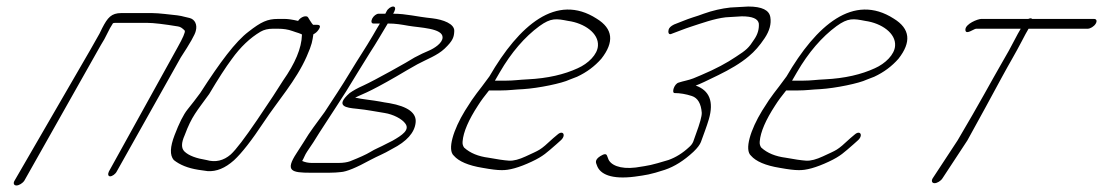

<svg xmlns="http://www.w3.org/2000/svg" viewBox="-20 -523 3378 588"><path d="M54.7 30 279.8 -369C285.7 -380 292.5 -391 299.6 -403L317 -437C319.8 -442 323.3 -447 326.1 -452C328.9 -453 332.9 -453 336.9 -453H429.7C450.5 -453 482.8 -449 525.4 -442C532.9 -441 539.4 -436 546 -429C547.5 -424 540.2 -407 523.9 -378L313.6 2C309.7 10 310.9 17 317.3 17C323.7 17 333.7 10 337.6 2L533.6 -347C561.8 -390 577.1 -417 579.5 -428C584.9 -447 577.2 -464 560.2 -468L543.2 -472C538.7 -473 532.6 -475 523.1 -476C502.1 -478 467.6 -483 444.7 -483H351.9C320.7 -483 309.6 -469 293 -437L284.7 -420L255.8 -369L24.7 30C19.7 38 22.3 45 30.3 45C38.3 45 49.7 38 54.7 30Z M904.7 -416C903.5 -375 883.8 -329 846.7 -276C831.9 -252 805.7 -212 767.7 -156C729.6 -100 703 -65 686.7 -50C664.8 -31 640 -25 612.1 -33C581.6 -38 558.5 -46 545 -59C534.9 -69 534.8 -85 545.6 -109C567.6 -168 582.5 -182 620.6 -235C648.5 -282 671.1 -317 689.8 -342C716.3 -379 745.8 -407 778 -426C788.4 -432 800.8 -435 815.2 -435H832C847 -435 862.1 -433 875.6 -428C885.6 -424 907.2 -419 904.7 -416ZM831 -465C799 -465 779.5 -456 741.2 -426C701.4 -396 654.2 -333 593.1 -238C580.7 -221 567.4 -204 554.5 -188C541.6 -172 528.3 -145 514.6 -109C500.8 -73 499.5 -48 512.1 -33C530.8 -18 555.8 -8 587.4 -3L615.4 1C642.6 3 669.4 -8 696.4 -32C720.3 -54 750.8 -93 788.5 -150C830.1 -213 887.2 -277 919.2 -350C936.4 -389 936.3 -397 939.7 -418C946.1 -421 951.6 -426 955.6 -432C962.5 -442 960.9 -447 950.9 -447H938.9C937.4 -448 933.9 -453 928.8 -461L923.3 -470C918.7 -477 901.3 -472 892.9 -459C875.8 -463 861.8 -465 852.8 -465Z M1167.5 -451C1192.3 -451 1207.9 -448 1231.1 -444C1265.2 -438 1336.7 -437 1335.4 -408C1335 -391 1310.1 -375 1293.7 -368C1281.2 -363 1266.8 -356 1249.7 -347C1231.4 -335 1127.7 -277 1092.6 -261C1074.3 -253 1060.7 -245 1050.8 -238C1004.2 -197 1041 -193 1071.9 -190C1110.3 -186 1124.7 -182 1157.9 -177C1183.6 -173 1211.6 -159 1221.7 -144C1235.1 -125 1211.9 -109 1182 -92L1162.1 -82C1145.8 -73 1129 -67 1113.1 -57C1101.5 -50 1082 -41 1051.6 -29C1043.2 -26 1031.3 -24 1016.9 -24H934.5C924.5 -24 914.5 -26 905.4 -30C911.9 -41 913.3 -48 920.7 -59L939.5 -87C960.7 -122 996 -174 1039.9 -243C1057.4 -271 1094.6 -333 1113.2 -362C1131.1 -389 1151.7 -425 1167.5 -451ZM1163.7 -488 1160.1 -481H1139.3C1132.9 -481 1123.8 -474 1119.8 -466C1115.9 -458 1117.1 -451 1123.5 -451H1143.5C1137.5 -442 1130.8 -429 1121.7 -414C1099.5 -376 1078.9 -346 1053.6 -304C1023.5 -254 1004.8 -227 974.3 -180C945.6 -140 931.7 -124 909.5 -87L888.3 -54C852.2 1 872.7 6 931.7 6H987.7C1002.6 6 1014.2 5 1023.4 4C1041.4 3 1072.1 -10 1114 -33C1140.3 -47 1151.9 -50 1181 -67C1226.1 -90 1249.5 -117 1252.8 -147C1256.6 -177 1229 -197 1173 -207C1161.7 -209 1151.7 -210 1143.7 -212C1122.9 -216 1088.9 -219 1067.7 -224C1070.8 -226 1083.2 -231 1102.8 -240C1122.3 -249 1152.6 -265 1194.1 -289L1226.4 -308C1236.7 -314 1247.1 -320 1258 -326C1287.9 -342 1319.3 -353 1341.6 -374C1367.9 -399 1370.4 -410 1371.2 -428C1372.1 -450 1337.5 -463 1303.4 -467C1253.9 -472 1225.7 -481 1184.1 -481L1187.7 -488C1192 -497 1190.4 -503 1184 -503C1177.6 -503 1168 -497 1163.7 -488Z M1495.7 -276C1498.1 -280 1502.9 -288 1510.8 -302C1545.6 -362 1586.9 -410 1631.9 -443C1667.8 -469 1683.4 -466 1719.8 -459C1770.2 -452 1813.9 -421 1811.2 -383C1809.9 -356 1781.1 -328 1749.2 -314C1708 -295 1657.7 -283 1595.7 -280C1571.3 -279 1554.1 -276 1529.3 -276ZM1477.6 -246H1513.5C1539.1 -246 1557.1 -249 1582.3 -250C1629.9 -253 1701.4 -268 1724.1 -279L1747.4 -288C1777.3 -302 1801.2 -320 1821.5 -343C1861.6 -394 1857.8 -435 1807.1 -466C1684.1 -545 1569.9 -446 1478.8 -289C1440.6 -236 1438.1 -239 1404 -184C1368.5 -126 1348.9 -64 1370.1 -46C1384.7 -29 1414.3 -16 1457.8 -9C1485.4 -4 1503 -2 1515 -2C1538.6 -1 1570.1 -10 1608.4 -28C1644.7 -45 1654.7 -56 1683.7 -81L1696 -92C1715.2 -108 1704.6 -126 1687.5 -111L1674.4 -100C1631.4 -60 1634.2 -65 1589.9 -44C1570.4 -35 1553.2 -30 1538.4 -31C1523.6 -32 1503.2 -35 1476.1 -40C1445.1 -44 1420 -54 1401.4 -71C1397.8 -76 1395.8 -82 1396.7 -90C1399 -119 1415.2 -156 1443.9 -200C1453.3 -215 1464.7 -230 1477.6 -246Z M2251.7 -473C2283.7 -473 2301.2 -466 2303.9 -451C2305 -435 2301.1 -419 2290.2 -403C2272.9 -376 2266 -370 2233.6 -349C2207 -331 2172.3 -312 2127.2 -293C2119.7 -290 2112.1 -287 2103.3 -283C2088.1 -277 2073 -275 2058.2 -270C2044.6 -266 2036.4 -239 2045.6 -238C2062.4 -238 2080.4 -235 2098.8 -229C2117.3 -223 2127 -205 2129.1 -178C2129.6 -167 2123.3 -145 2111.1 -112C2103.6 -93 2104.5 -85 2091 -73C2070.7 -54 2049.6 -41 2027.2 -33C1970.1 -16 1972.1 -17 1926.9 -10C1878.5 -4 1848.3 -18 1842.2 -38L1839.1 -46C1836.6 -53 1830.1 -52 1818.6 -45C1799.7 -33 1805.3 -24 1807.9 -17C1817.1 11 1853.2 27 1923.6 18C1958.7 13 1970.3 12 2016.2 -3C2045.7 -13 2074.4 -31 2103.5 -58C2116.2 -70 2123.3 -80 2126.5 -88C2134.7 -111 2143.8 -134 2150.9 -158C2166.5 -212 2152.7 -246 2110.6 -261C2122.6 -265 2145.3 -276 2180 -293C2214.7 -310 2247.8 -329 2273.6 -351C2290.5 -365 2306.4 -383 2321.7 -406C2337 -429 2342.4 -450 2339.2 -470C2336 -492 2313.5 -503 2271.5 -503L2216.8 -500C2190 -497 2162.9 -491 2134.9 -481C2123.7 -477 2113.4 -473 2102.6 -470C2080.6 -463 2065.9 -456 2044.3 -448C2034.3 -443 2029.2 -438 2027.6 -432C2025.7 -425 2026.9 -414 2038.1 -420L2067.2 -431C2075.6 -434 2085.2 -438 2095.2 -441C2129.1 -452 2167.4 -466 2202.6 -470Z M2405.7 -276C2408.1 -280 2412.9 -288 2420.8 -302C2455.6 -362 2496.9 -410 2541.9 -443C2577.8 -469 2593.4 -466 2629.8 -459C2680.2 -452 2723.9 -421 2721.2 -383C2719.9 -356 2691.1 -328 2659.2 -314C2618 -295 2567.7 -283 2505.7 -280C2481.3 -279 2464.1 -276 2439.3 -276ZM2387.6 -246H2423.5C2449.1 -246 2467.1 -249 2492.3 -250C2539.9 -253 2611.4 -268 2634.1 -279L2657.4 -288C2687.3 -302 2711.2 -320 2731.5 -343C2771.6 -394 2767.8 -435 2717.1 -466C2594.1 -545 2479.9 -446 2388.8 -289C2350.6 -236 2348.1 -239 2314 -184C2278.5 -126 2258.9 -64 2280.1 -46C2294.7 -29 2324.3 -16 2367.8 -9C2395.4 -4 2413 -2 2425 -2C2448.6 -1 2480.1 -10 2518.4 -28C2554.7 -45 2564.7 -56 2593.7 -81L2606 -92C2625.2 -108 2614.6 -126 2597.5 -111L2584.4 -100C2541.4 -60 2544.2 -65 2499.9 -44C2480.4 -35 2463.2 -30 2448.4 -31C2433.6 -32 2413.2 -35 2386.1 -40C2355.1 -44 2330 -54 2311.4 -71C2307.8 -76 2305.8 -82 2306.7 -90C2309 -119 2325.2 -156 2353.9 -200C2363.3 -215 2374.7 -230 2387.6 -246Z M2866.4 23 2942.6 -93C2980.4 -161 3016 -227 3048.5 -287C3071.8 -330 3089.6 -359 3109.8 -398C3117.7 -414 3124.8 -426 3130 -435H3311C3319 -435 3330.4 -442 3335.3 -450C3340.3 -458 3338.7 -465 3330.7 -465H3141C3139.8 -466 3138.6 -467 3136.2 -467C3133.8 -467 3131.8 -466 3129 -465H2985C2974.6 -465 2936.4 -450 2936.5 -432C2936.7 -414 2962.8 -435 2969.2 -435H3106C3100.8 -426 3093.7 -414 3086.2 -399C3078.7 -384 3064.5 -358 3042.3 -320C3020.1 -282 2980.2 -207 2912.6 -93L2836.4 23C2831.5 31 2834.1 38 2842.1 38C2850.1 38 2861.5 31 2866.4 23Z"/></svg>

Font: MewTooHand
Style: UltimateCondIta
Weight: 400
Designer: Mew Too, Robert Jablonski
Version: Version 0.77